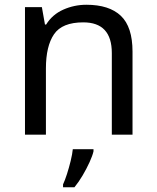

<svg xmlns="http://www.w3.org/2000/svg" viewBox="-20 -566 658 807"><path d="M343 -546Q439 -546 488 -499.5Q537 -453 537 -349V0H450V-343Q450 -472 330 -472Q241 -472 207 -422Q173 -372 173 -278V0H85V-536H156L169 -463H174Q200 -505 246 -525.5Q292 -546 343 -546ZM373 70Q369 88 356.5 115.5Q344 143 327.5 171Q311 199 293 221H245V209Q253 192 261.5 165.5Q270 139 277 110.5Q284 82 286 61H373Z"/></svg>

Font: Noto Sans Saurashtra
Style: Regular
Weight: 400
Designer: Monotype Design Team
Foundry: Monotype Imaging Inc.
Version: Version 2.001; ttfautohint (v1.8.4.7-5d5b)